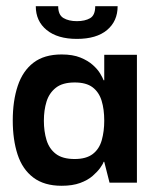

<svg xmlns="http://www.w3.org/2000/svg" viewBox="-20 -587 493 617"><path d="M178 10Q122 10 87 -16.5Q52 -43 36.5 -90.5Q21 -138 21 -200Q21 -263 37 -311Q53 -359 87.5 -385.5Q122 -412 178 -412Q214 -412 238.5 -402Q263 -392 278.5 -378Q294 -364 302 -350.5Q310 -337 313 -329H315V-411H420V0H332L315 -67H313Q311 -60 302 -47.5Q293 -35 277.5 -21.5Q262 -8 237.5 1Q213 10 178 10ZM220 -76Q257 -76 278 -92Q299 -108 307 -136.5Q315 -165 315 -199Q315 -236 306.5 -263.5Q298 -291 277.5 -306.5Q257 -322 220 -322Q181 -322 159.5 -305Q138 -288 129.5 -260.5Q121 -233 121 -199Q121 -165 129.5 -137Q138 -109 159.5 -92.5Q181 -76 220 -76ZM227 -462Q165 -462 130 -490.5Q95 -519 95 -567H167Q167 -539 184 -529Q201 -519 227 -519Q253 -519 269.5 -528.5Q286 -538 286 -567H358Q358 -519 324 -490.5Q290 -462 227 -462Z"/></svg>

Font: Darker Grotesque Light
Style: Bold
Weight: 700
Version: Version 1.000;gftools[0.9.28]